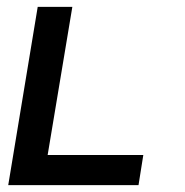

<svg xmlns="http://www.w3.org/2000/svg" viewBox="-20 -540 540 560"><path d="M4 0 90 -520H191L119 -88H398L384 0Z"/></svg>

Font: Iosevka Term Curly Semibold
Style: Italic
Weight: 600
Italic angle: -9°
Designer: Belleve Invis
Foundry: Belleve Invis
Version: Version 32.3.0